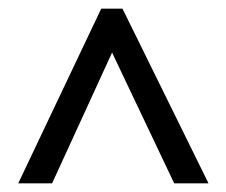

<svg xmlns="http://www.w3.org/2000/svg" viewBox="-20 -735 521 442"><path d="M22 -313 213 -715H262L460 -313H381L238 -614L100 -313Z"/></svg>

Font: Noto Sans Myanmar Condensed
Style: Regular
Weight: 400
Width: 3
Designer: Monotype Design Team
Foundry: Monotype Imaging Inc.
Version: Version 2.107; ttfautohint (v1.8.4.7-5d5b)